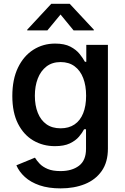

<svg xmlns="http://www.w3.org/2000/svg" viewBox="-20 -784 663 1019"><path d="M301.8 215.8Q237.3 215.8 189.9 199.5Q142.6 183.1 112.1 155.3Q81.5 127.4 66.9 93.3L165.5 52.7Q174.8 68.4 190.7 85Q206.5 101.6 233.2 112.8Q259.8 124 301.3 124Q361.8 124 399.2 95.7Q436.5 67.4 436.5 6.3V-98.1H426.3Q417 -79.6 399.2 -58.6Q381.3 -37.6 350.6 -22.9Q319.8 -8.3 271.5 -8.3Q208 -8.3 156.7 -38.3Q105.5 -68.4 75.4 -127.7Q45.4 -187 45.4 -274.4Q45.4 -362.8 75.4 -425Q105.5 -487.3 157 -520Q208.5 -552.7 272.5 -552.7Q322.3 -552.7 353.5 -536.4Q384.8 -520 402.8 -497.3Q420.9 -474.6 430.7 -456.1H438V-545.9H552.7V4.9Q552.7 76.7 519.8 123.5Q486.8 170.4 430.2 193.1Q373.5 215.8 301.8 215.8ZM301.8 -103Q345.2 -103 375.5 -123.5Q405.8 -144 421.4 -182.9Q437 -221.7 437 -275.9Q437 -329.6 421.6 -369.6Q406.2 -409.7 376 -432.1Q345.7 -454.6 301.8 -454.6Q256.8 -454.6 226.3 -430.9Q195.8 -407.2 180.4 -366.9Q165 -326.7 165 -275.9Q165 -224.1 180.7 -185.1Q196.3 -146 226.6 -124.5Q256.8 -103 301.8 -103ZM231.4 -622.6H124.5V-626.5L252 -763.7H350.1L478 -626.5V-622.6H370.6L301.3 -707Z"/></svg>

Font: Inter Cardless
Style: Medium
Weight: 500
Designer: Rasmus Andersson
Foundry: rsms
Version: Version 4.001;git-9221beed3